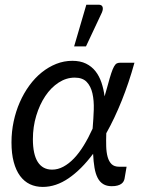

<svg xmlns="http://www.w3.org/2000/svg" viewBox="-20 -766 594 794"><path d="M195.5 -64.5Q219.5 -64.5 242.2 -76.8Q265 -89 286 -111Q307 -133 326.2 -164.2Q345.5 -195.5 363 -234Q366.5 -274.5 367.8 -312.5Q369 -350.5 362.2 -380Q355.5 -409.5 338.5 -427.2Q321.5 -445 289 -445Q254 -445 222.5 -424.5Q191 -404 167.5 -369Q144 -334 130 -287.8Q116 -241.5 116 -190.5Q116 -128 136.2 -96.2Q156.5 -64.5 195.5 -64.5ZM536 -506.5Q513 -423.5 483.5 -350Q454 -276.5 419.5 -215Q418.5 -186 419.2 -160.8Q420 -135.5 425.2 -116.8Q430.5 -98 441.5 -87.2Q452.5 -76.5 473 -76.5H503.5L495 -27Q494 -21.5 491 -16Q488 -10.5 482 -6Q476 -1.5 466.2 1.2Q456.5 4 442 4Q421 4 406.8 -4.8Q392.5 -13.5 383.8 -30.5Q375 -47.5 370.8 -72.5Q366.5 -97.5 365 -130Q316.5 -65 264 -29Q211.5 7 157 7Q127.5 7 103.8 -4.2Q80 -15.5 63 -38.5Q46 -61.5 36.8 -96Q27.5 -130.5 27.5 -177Q27.5 -221.5 36.5 -263.8Q45.5 -306 62 -343.5Q78.5 -381 101.5 -412.5Q124.5 -444 152.5 -466.5Q180.5 -489 212.5 -501.8Q244.5 -514.5 279 -514.5Q312 -514.5 335.5 -503Q359 -491.5 374.8 -471.5Q390.5 -451.5 399.5 -424.8Q408.5 -398 412.5 -367.5Q416 -379 419.2 -391Q422.5 -403 426 -415Q434 -445 440 -463Q446 -481 451.5 -490.8Q457 -500.5 462.5 -503.5Q468 -506.5 475.5 -506.5ZM286.5 -574 337 -746.5H388Q400.5 -746.5 404 -737.8Q407.5 -729 401.5 -714.5L335.5 -574Z"/></svg>

Font: Lato 2
Style: Italic
Weight: 400
Italic angle: -7°
Designer: Lukasz Dziedzic with Adam Twardoch and Botio Nikoltchev
Foundry: tyPoland Lukasz Dziedzic
Version: Version 2.015; 2015-08-06; http://www.latofonts.com/